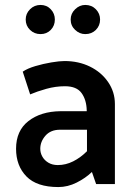

<svg xmlns="http://www.w3.org/2000/svg" viewBox="-20 -745 538 777"><path d="M143 -143Q143 -172 164 -196Q185 -220 223 -220H332V-133Q306 -107 276 -92Q246 -77 214 -77Q192 -77 176 -86.5Q160 -96 151.5 -111Q143 -126 143 -143ZM102 -363Q130 -375 167.5 -385.5Q205 -396 243 -396Q290 -396 310 -368.5Q330 -341 331 -298V-295H225Q145 -294 95 -255Q45 -216 45 -143Q45 -74 87 -31Q129 12 216 12Q254 12 290 -6Q326 -24 352 -49L369 0H445V-324Q445 -373 417.5 -413Q390 -453 344 -475.5Q298 -498 241 -498Q221 -498 188 -492.5Q155 -487 123 -477.5Q91 -468 72 -455ZM144 -607Q169 -607 185.5 -624Q202 -641 202 -666Q202 -690 185.5 -707.5Q169 -725 144 -725Q119 -725 101.5 -707.5Q84 -690 84 -666Q84 -641 101.5 -624Q119 -607 144 -607ZM325 -607Q351 -607 368 -624Q385 -641 385 -666Q385 -690 368 -707.5Q351 -725 325 -725Q302 -725 284 -707.5Q266 -690 266 -666Q266 -641 284 -624Q302 -607 325 -607Z"/></svg>

Font: Catamaran SemiBold
Style: Regular
Weight: 600
Designer: Pria Ravichandran
Version: Version 2.000